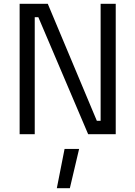

<svg xmlns="http://www.w3.org/2000/svg" viewBox="-20 -711 717 1017"><path d="M281 286 322 78H399L350 286ZM84 0V-691H233L493 -71H513V-691H593V0H447L183 -620H164V0Z"/></svg>

Font: Cairo Play
Style: Regular
Weight: 400
Designer: Mohamed Gaber, Accademia di Belle Arti di Urbino
Foundry: Kief Type Foundry, Accademia di Belle Arti di Urbino
Version: Version 3.119